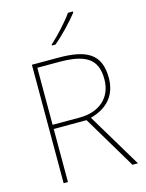

<svg xmlns="http://www.w3.org/2000/svg" viewBox="-138 -1035 853 1118"><g transform="rotate(-15 288.5 -476.0)"><path d="M414 -945V-952H384C355 -909 290 -838 245 -798V-792H266C319 -836 379 -900 414 -945ZM262 -714H103V0H129V-320H327L518 0H551L355 -327C456 -354 516 -419 516 -525C516 -673 427 -714 262 -714ZM257 -689C413 -689 489 -652 489 -524C489 -410 408 -345 292 -345H129V-689Z"/></g></svg>

Font: Noto Sans Devanagari UI Thin
Style: Regular
Weight: 100
Designer: Jelle Bosma - Monotype Design Team
Foundry: Monotype Imaging Inc.
Version: Version 2.004